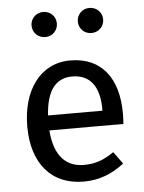

<svg xmlns="http://www.w3.org/2000/svg" viewBox="-55 -812 653 868"><g transform="rotate(-5 272.0 -378.0)"><path d="M57 -258C57 -91 143 12 290 12C363 12 422 -13 474 -54L434 -109C388 -77 349 -63 297 -63C221 -63 164 -110 155 -232H491C492 -244 493 -261 493 -279C493 -440 418 -539 276 -539C140 -539 57 -422 57 -258ZM155 -300C162 -417 208 -466 278 -466C361 -466 402 -409 402 -306V-300ZM383 -654C416 -654 441 -679 441 -711C441 -743 416 -768 383 -768C351 -768 326 -743 326 -711C326 -679 351 -654 383 -654ZM174 -654C206 -654 231 -679 231 -711C231 -743 206 -768 174 -768C141 -768 116 -743 116 -711C116 -679 141 -654 174 -654Z"/></g></svg>

Font: FiraGO Unicode
Style: Regular
Weight: 400
Designer: bBox Type
Foundry: bBox Type GmbH
Version: Version 1.001;PS 001.001;hotconv 1.0.88;makeotf.lib2.5.64775